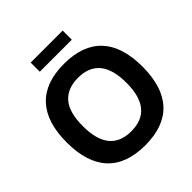

<svg xmlns="http://www.w3.org/2000/svg" viewBox="-238 -1077 1264 1264"><g transform="rotate(-45 394.0 -445.5)"><path d="M191.9 -365.2Q191.9 -116.2 394 -116.2Q597.2 -116.2 597.2 -365.2Q597.2 -613.8 394 -613.8Q295.9 -613.8 243.9 -554.2Q191.9 -494.6 191.9 -365.2ZM130.1 -81.8Q41 -177.7 41 -365.2Q41 -552.7 130.1 -648.4Q219.2 -744.1 394 -744.1Q568.8 -744.1 658 -648.4Q747.1 -552.7 747.1 -365.2Q747.1 -177.7 658 -81.8Q568.8 14.2 394 14.2Q219.2 14.2 130.1 -81.8ZM245.1 -819.8V-904.8H543V-819.8Z"/></g></svg>

Font: Nacelle Bold
Style: Regular
Weight: 700
Designer: Sora Sagano
Foundry: Sora Sagano
Version: Version 1.000;FEAKit 1.0